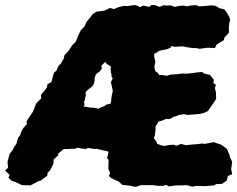

<svg xmlns="http://www.w3.org/2000/svg" viewBox="-26 -710 933 755"><path d="M427 -2 411 -10 402 -18 407 -30 400 -46 401 -82 395 -87 401 -113 393 -116 387 -117 370 -121 354 -125 344 -124 329 -127 318 -128 313 -124 295 -126 280 -129 268 -125H255L242 -124H224L203 -106V-99L185 -83L184 -66L171 -40L161 -30L160 -19L131 2L127 1L113 9L94 19L61 18L33 5L20 1L7 -11L12 -22L-6 -39L6 -51L4 -67V-76L12 -105L24 -120L30 -133L38 -143L45 -168L53 -178L58 -193L66 -207L80 -222L78 -232L88 -248L103 -270L110 -286L115 -301L120 -307L136 -323L135 -337L146 -350L158 -365L161 -379L176 -387L180 -402L186 -424L196 -432L203 -449L213 -460L225 -480L227 -492L245 -512L258 -532L272 -546L282 -571L291 -590L306 -606L315 -625L331 -644L339 -655L353 -664L384 -668L407 -679L422 -674L440 -682L462 -687L475 -686L493 -689L508 -690L525 -682L537 -688L561 -683L569 -690H583L601 -683L620 -690L627 -688L644 -689L661 -683L681 -687L696 -688L711 -685L720 -688L745 -690L756 -685L788 -687L803 -689L822 -687L836 -678L856 -673L863 -665L876 -643L879 -631L876 -621L874 -605V-581L865 -571L857 -563L854 -552L837 -542L826 -535L819 -521L797 -522H786L759 -518L746 -521H731L705 -525L691 -528L679 -527L663 -526L648 -529L645 -523L633 -517L622 -515L603 -511L595 -507L588 -502L580 -498L581 -484L583 -476L585 -466L583 -459L581 -443L585 -430L594 -424L600 -415H613L631 -412L641 -416L663 -418H669L691 -421L707 -420L733 -423L747 -425L770 -427L774 -422L787 -418L799 -416L815 -396L813 -383L823 -377L819 -364L823 -347L824 -321L813 -304L801 -287L791 -273L776 -266L759 -262L749 -261L711 -258L699 -261L677 -258L664 -252H659L642 -242H625L617 -238L596 -231L593 -224L585 -212L586 -199L584 -188L583 -178L579 -166L587 -157L592 -145L604 -140L618 -136L642 -140L656 -141L667 -137L686 -144L705 -139L733 -142L749 -143L771 -146L777 -144L815 -151L823 -148L844 -141L866 -125L877 -100L878 -92L887 -74L883 -46L887 -25L870 -18L866 0L847 13L824 14L816 19L779 22L747 21L730 24L708 18L688 19H665L639 23L627 17L614 21H595L577 18H540H529L507 25L484 20L455 17L441 4ZM360 -282 367 -286 377 -290 385 -293 388 -296 396 -300 403 -301 408 -302 411 -311 412 -323 413 -332 415 -341 417 -348V-357L415 -365L413 -374L410 -387L414 -395L417 -402L412 -411L413 -417L410 -425L409 -439L410 -445V-449L406 -451L400 -455L395 -458L392 -461L390 -462L388 -467L381 -460L372 -451L375 -442L370 -434L365 -428L355 -421L350 -415L346 -403V-392L342 -378L335 -369L330 -365L322 -359L313 -351L310 -345L312 -335L309 -327L308 -318L305 -311L304 -304L307 -302L306 -297L301 -292L312 -290L318 -289L326 -287H334L345 -286L352 -285Z"/></svg>

Font: Winky Rough ExtraBold
Style: Regular
Weight: 800
Designer: Simon Atzbach
Foundry: typofactur
Version: Version 1.206; ttfautohint (v1.8.4.7-5d5b)